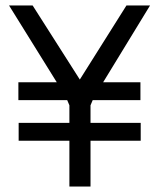

<svg xmlns="http://www.w3.org/2000/svg" viewBox="-20 -680 580 700"><path d="M47 -315V-380H187L13 -660H99L271 -390L441 -660H527L356 -380H492V-315H318L310 -296V-232H493V-167H310V0H233V-167H48V-232H233V-296L225 -315Z"/></svg>

Font: TypoPRO Titillium Text
Style: 400 wt
Weight: 400
Designer: Accademia di Belle Arti di Urbino and others
Foundry: Accademia di Belle Arti di Urbino and others.
Version: Version 25.000